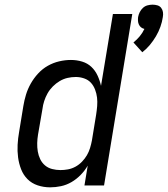

<svg xmlns="http://www.w3.org/2000/svg" viewBox="-20 -795 719 823"><path d="M590 -571 552 -613Q567 -625 579 -639.5Q591 -654 599 -671Q591 -673 585 -677.5Q579 -682 575.5 -689.5Q572 -697 571.5 -705Q571 -713 572 -722Q574 -733 579 -743Q584 -753 592.5 -761Q601 -769 612 -772Q623 -775 634 -775Q645 -775 655 -772Q665 -769 671 -761Q677 -753 678.5 -743Q680 -733 678 -722Q675 -701 667.5 -680Q660 -659 648.5 -639.5Q637 -620 622.5 -602.5Q608 -585 590 -571ZM195 8Q167 8 141.5 -0.5Q116 -9 98 -27Q80 -45 70.5 -69.5Q61 -94 57.5 -120.5Q54 -147 55.5 -174.5Q57 -202 62 -230L80 -340Q84 -365 91.5 -389.5Q99 -414 112 -437Q125 -460 143.5 -480Q162 -500 185 -513Q208 -526 233.5 -532Q259 -538 284 -538Q309 -538 332 -531Q355 -524 371.5 -508.5Q388 -493 398 -471.5Q408 -450 413 -427L464 -735H547L426 0H342L356 -85Q344 -64 326 -45.5Q308 -27 286.5 -14.5Q265 -2 241.5 3Q218 8 195 8ZM239 -66Q255 -66 271.5 -69Q288 -72 303.5 -80.5Q319 -89 331.5 -102Q344 -115 352.5 -129.5Q361 -144 366 -160.5Q371 -177 374 -193L392 -303Q395 -322 396.5 -340.5Q398 -359 396 -376.5Q394 -394 387.5 -411Q381 -428 369.5 -440.5Q358 -453 340.5 -459Q323 -465 305 -465Q287 -465 269.5 -461Q252 -457 236 -447.5Q220 -438 206.5 -424.5Q193 -411 184 -395Q175 -379 169.5 -362Q164 -345 162 -328L143 -218Q140 -200 139.5 -181.5Q139 -163 142 -145.5Q145 -128 152.5 -112.5Q160 -97 173 -86Q186 -75 203.5 -70.5Q221 -66 239 -66Z"/></svg>

Font: Iosevka Curly Extended Oblique
Style: Regular
Weight: 400
Width: 7
Italic angle: -9°
Monospace: yes
Designer: Belleve Invis
Foundry: Belleve Invis
Version: Version 11.1.0; ttfautohint (v1.8.3)